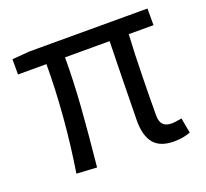

<svg xmlns="http://www.w3.org/2000/svg" viewBox="-101 -663 853 796"><g transform="rotate(-20 325.5 -265.0)"><path d="M423 -119.8 425.8 -292.4 429.6 -469.2H232.8Q232.8 -366.6 224.9 -257.1Q217 -147.6 201.6 5.2L112.2 0Q130.8 -115.4 140.8 -236.9Q150.8 -358.4 150.8 -469.2H25.4V-536.4L102.6 -542.6H623.2V-469.2H514Q509.2 -387.2 507.3 -280.8Q505.4 -174.4 505.4 -113.8Q505.4 -85.6 517.9 -73Q530.4 -60.4 556.4 -60.4Q569.6 -60.4 599.8 -66.2L612 0.8Q596.4 6.4 578.7 9.8Q561 13.2 539.6 13.2Q478.4 13.2 450.7 -20.1Q423 -53.4 423 -119.8Z"/></g></svg>

Font: 寒蝉端黑体 Light
Style: Regular
Weight: 300
Designer: ChillDuanSans {Warren2060}; 
Source Han Sans {Ryoko NISHIZUKA 西塚涼子 (kana, bopomofo & ideographs); Paul D. Hunt (Latin, G
Foundry: ChillType&Adobe
Version: Version 1.300;Glyphs 3.3 (3306)